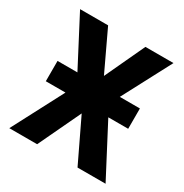

<svg xmlns="http://www.w3.org/2000/svg" viewBox="-133 -648 721 753"><g transform="rotate(30 228.0 -271.5)"><path d="M42 -323H132L17 -543H144L229 -363L313 -543H440L324 -323H415V-231H325L446 0H319L227 -192L136 0H10L131 -231H42Z"/></g></svg>

Font: Noto Sans Condensed SemiBold
Style: Regular
Weight: 600
Width: 3
Designer: Monotype Design Team
Foundry: Monotype Imaging Inc.
Version: Version 2.013; ttfautohint (v1.8.4.7-5d5b)